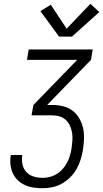

<svg xmlns="http://www.w3.org/2000/svg" viewBox="-20 -997 546 1017"><path d="M206 0Q181 0 157 -3.5Q133 -7 111.5 -17Q90 -27 73.5 -43Q57 -59 47.5 -80Q38 -101 35.5 -125.5Q33 -150 37 -174Q37 -175 37 -175Q37 -175 37 -176H98Q98 -175 98 -175Q98 -175 98 -175Q94 -150 99 -126.5Q104 -103 119.5 -86Q135 -69 158 -62Q181 -55 206 -55Q225 -55 244.5 -60Q264 -65 281.5 -76Q299 -87 312.5 -102.5Q326 -118 335.5 -136Q345 -154 350.5 -173Q356 -192 359 -211Q362 -232 363.5 -252.5Q365 -273 362 -292.5Q359 -312 351 -330Q343 -348 329.5 -361Q316 -374 297 -380Q278 -386 257 -386H147L157 -441L389 -680H123L132 -735H471L462 -680L230 -441H257Q287 -441 315 -434Q343 -427 364.5 -410.5Q386 -394 400 -370Q414 -346 420 -318.5Q426 -291 425 -261.5Q424 -232 419 -202Q415 -177 407 -151.5Q399 -126 385.5 -102Q372 -78 352 -58Q332 -38 308 -24.5Q284 -11 257.5 -5.5Q231 0 206 0ZM293 -803 194 -938 249 -972 333 -845 459 -977 506 -933 361 -803Z"/></svg>

Font: Iosevka SS04 Light Oblique
Style: Regular
Weight: 300
Italic angle: -9°
Monospace: yes
Designer: Belleve Invis
Foundry: Belleve Invis
Version: Version 19.0.0; ttfautohint (v1.8.4)